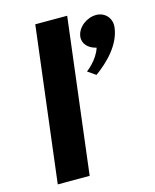

<svg xmlns="http://www.w3.org/2000/svg" viewBox="-126 -945 829 1029"><g transform="rotate(-15 288.5 -430.0)"><path d="M64.7 0H241.7L347.3 -860H170.3ZM497.5 -824C445.7 -824 392.4 -784 386.3 -734C381.3 -694 412.6 -663 455.6 -654C435 -589 372.6 -544 372.6 -544L417.2 -513C488.7 -565 565 -641 576.4 -734C582.6 -784 547.5 -824 497.5 -824Z"/></g></svg>

Font: Hussar
Style: BdSuprExtOblOne
Weight: 700
Foundry: Cannot Into Space Fonts
Version: Version 2.00